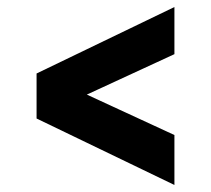

<svg xmlns="http://www.w3.org/2000/svg" viewBox="-20 -613 600 546"><path d="M476 -593V-459L136 -302L84 -328V-404ZM476 -229V-87L84 -276V-357L136 -386Z"/></svg>

Font: Roboto Serif 20pt ExtraBold
Style: Regular
Weight: 800
Version: Version 1.008